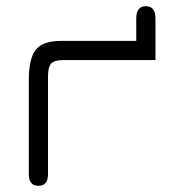

<svg xmlns="http://www.w3.org/2000/svg" viewBox="-20 -593 545 620"><path d="M482 -399H185Q155 -399 145 -387.5Q135 -376 135 -346V-31Q135 7 104 7Q73 7 73 -31V-333Q73 -404 95.5 -432.5Q118 -461 178 -461H420V-533Q420 -573 451 -573Q482 -573 482 -533Z"/></svg>

Font: Jura Medium
Style: Regular
Weight: 500
Designer: Daniel Johnson, Alexei Vanyashin
Foundry: Daniel Johnson
Version: Version 5.103